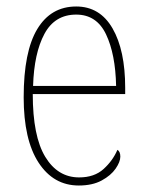

<svg xmlns="http://www.w3.org/2000/svg" viewBox="-20 -562 452 592"><path d="M223 10Q145 10 99 -60.5Q53 -131 53 -262Q53 -403 95 -472.5Q137 -542 215 -542Q288 -542 327 -474.5Q366 -407 366 -291V-272H81Q81 -142 119.5 -78.5Q158 -15 224 -15Q271 -15 299.5 -41Q328 -67 342 -100Q351 -95 351 -79Q351 -63 336.5 -42Q322 -21 293.5 -5.5Q265 10 223 10ZM338 -297Q336 -395 307 -456Q278 -517 215 -517Q149 -517 117 -457.5Q85 -398 82 -297Z"/></svg>

Font: Noto Serif Condensed Thin
Style: Regular
Weight: 100
Width: 3
Designer: Monotype Design Team
Foundry: Monotype Imaging Inc.
Version: Version 2.013; ttfautohint (v1.8.4.7-5d5b)